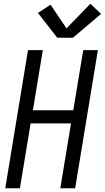

<svg xmlns="http://www.w3.org/2000/svg" viewBox="-20 -1002 558 1022"><path d="M8 0 129 -735H208L155 -415H370L423 -735H501L380 0H301L358 -345H143L86 0ZM285 -801 182 -933 249 -977 334 -851 461 -982 518 -928 368 -801Z"/></svg>

Font: Iosevka SS04 Oblique
Style: Regular
Weight: 400
Italic angle: -9°
Monospace: yes
Designer: Belleve Invis
Foundry: Belleve Invis
Version: Version 19.0.0; ttfautohint (v1.8.4)